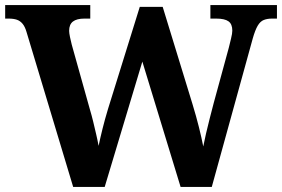

<svg xmlns="http://www.w3.org/2000/svg" viewBox="-20 -734 1108 754"><path d="M84.3 -608Q78.3 -629 68.8 -640.5Q59.3 -652 46.3 -656.5Q33.3 -661 13.3 -661H0.3V-714H334.5V-661H311.5Q281.5 -661 266.5 -649.5Q251.5 -638 251.5 -613Q251.5 -605 254.8 -588.7Q258.2 -572.5 261.8 -558.6L332.9 -304.7Q340.2 -280.5 346.2 -255.4Q352.3 -230.2 357.8 -206.3Q363.4 -182.3 367.2 -161.2Q374 -193.8 382.9 -229.3Q391.7 -264.8 404.1 -305.8L528.9 -707H618.9L735.8 -325.6Q750.4 -277.8 761.1 -235Q771.8 -192.2 778.2 -158.9Q782.6 -181.7 789.2 -210.1Q795.8 -238.5 803.7 -269.4Q811.5 -300.2 819.4 -329.9L878.4 -546.1Q882.5 -562.7 887.4 -582.8Q892.3 -602.8 892.3 -613.7Q892.3 -639.7 877.2 -650.3Q862.2 -661 829.2 -661H806.2V-714H1067.6V-661H1048.6Q1029.6 -661 1015.8 -655.5Q1002 -650 992 -633Q982 -616 972.6 -583L811.7 0H689.2L539 -492.1L391.2 0H267.3Z"/></svg>

Font: Noto Serif Gurmukhi
Style: Regular
Weight: 400
Designer: Vaibhav Singh and the Monotype Design Team
Foundry: Monotype Imaging Inc.
Version: Version 2.003